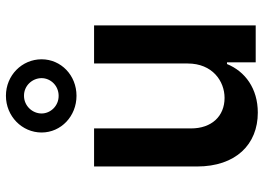

<svg xmlns="http://www.w3.org/2000/svg" viewBox="-141 -742 890 648"><g transform="rotate(-90 304.0 -418.0)"><path d="M413.7 -229.4C413.7 -146.3 354.4 -105.1 297.6 -105.1C235.8 -105.1 194.6 -148.8 194.6 -218V-545.5H66.1V-198.2C66.1 -67.1 140.6 7.1 247.9 7.1C329.5 7.1 387.1 -35.9 411.9 -96.9H417.6V0H542.3V-545.5H413.7ZM180.8 -722.7C180.8 -657 235.8 -604.8 304.7 -604.8C373.9 -604.8 427.9 -657 427.9 -722.7C427.9 -788.7 373.9 -843 304.7 -843C235.8 -843 180.8 -788.7 180.8 -722.7ZM245 -722.7C245 -753.6 270.6 -782 304.7 -782C339.1 -782.3 364.3 -753.6 364.3 -722.7C364.3 -692.5 339.1 -665.1 304.7 -665.1C270.6 -664.8 245 -692.5 245 -722.7Z"/></g></svg>

Font: Margiela Sans Semi Bold
Style: Regular
Weight: 600
Designer: Stefan Endress, Andreas Faust
Version: Version 1.100;FEAKit 1.0